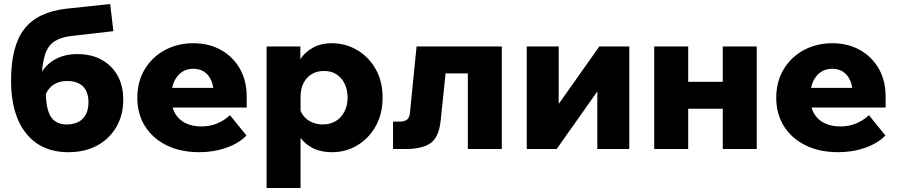

<svg xmlns="http://www.w3.org/2000/svg" viewBox="-20 -741 4462 955"><path d="M320 16Q185 16 110 -77.5Q35 -171 35 -340Q35 -512 101 -597Q167 -682 312 -698L528 -721L544 -586L335 -562Q282 -556 250.5 -535Q219 -514 205 -472Q191 -430 187 -361L164 -330Q178 -376 206 -407.5Q234 -439 274 -455.5Q314 -472 364 -472Q434 -472 485 -444Q536 -416 564.5 -365.5Q593 -315 593 -246Q593 -168 558.5 -109Q524 -50 463 -17Q402 16 320 16ZM311 -122Q364 -122 392 -151Q420 -180 420 -232Q420 -284 393 -311Q366 -338 314 -338Q285 -338 262.5 -328.5Q240 -319 224.5 -300Q209 -281 201 -253L208 -301Q206 -207 230.5 -164.5Q255 -122 311 -122Z M1124 -168 1206 -67Q1168 -28 1105.5 -6Q1043 16 971 16Q878 16 809 -18Q740 -52 701.5 -113Q663 -174 663 -254Q663 -335 700 -396.5Q737 -458 800.5 -492Q864 -526 942 -526Q1019 -526 1079 -492.5Q1139 -459 1173 -399.5Q1207 -340 1207 -261V-255H1043V-273Q1043 -312 1031 -340Q1019 -368 996.5 -383.5Q974 -399 941 -399Q909 -399 884.5 -382.5Q860 -366 846 -335Q832 -304 832 -258Q832 -209 851 -176.5Q870 -144 904 -128Q938 -112 982 -112Q1063 -112 1124 -168ZM1207 -206H764V-304H1190L1207 -260Z M1475 194H1306V-510H1474V-349H1439Q1445 -399 1469 -439Q1493 -479 1534 -502.5Q1575 -526 1631 -526Q1699 -526 1756.5 -492Q1814 -458 1848.5 -397.5Q1883 -337 1883 -255Q1883 -174 1848.5 -113Q1814 -52 1757 -18Q1700 16 1632 16Q1567 16 1522.5 -12Q1478 -40 1455 -87.5Q1432 -135 1432 -192L1470 -208Q1475 -182 1491.5 -162.5Q1508 -143 1532.5 -132.5Q1557 -122 1585 -122Q1623 -122 1650.5 -139Q1678 -156 1693.5 -186.5Q1709 -217 1709 -255Q1709 -294 1694.5 -324Q1680 -354 1654 -371Q1628 -388 1591 -388Q1557 -388 1531 -372.5Q1505 -357 1490 -328.5Q1475 -300 1475 -259Z M1935 0V-136H1965Q1993 -136 2005 -146.5Q2017 -157 2019 -179L2052 -510H2476V0H2307V-488L2429 -376H2080L2208 -488L2172 -143Q2164 -61 2123.5 -30.5Q2083 0 1998 0Z M2600 0V-510H2759V-212L2752 -214L2961 -510H3110V0H2951V-298L2958 -296L2749 0Z M3575 0V-510H3744V0ZM3234 0V-510H3403V0ZM3313 -200V-334H3674V-200Z M4302 -168 4384 -67Q4346 -28 4283.5 -6Q4221 16 4149 16Q4056 16 3987 -18Q3918 -52 3879.5 -113Q3841 -174 3841 -254Q3841 -335 3878 -396.5Q3915 -458 3978.5 -492Q4042 -526 4120 -526Q4197 -526 4257 -492.5Q4317 -459 4351 -399.5Q4385 -340 4385 -261V-255H4221V-273Q4221 -312 4209 -340Q4197 -368 4174.5 -383.5Q4152 -399 4119 -399Q4087 -399 4062.5 -382.5Q4038 -366 4024 -335Q4010 -304 4010 -258Q4010 -209 4029 -176.5Q4048 -144 4082 -128Q4116 -112 4160 -112Q4241 -112 4302 -168ZM4385 -206H3942V-304H4368L4385 -260Z"/></svg>

Font: Wix Madefor Display ExtraBold
Style: Regular
Weight: 800
Designer: Dalton Maag Ltd
Foundry: Dalton Maag Ltd
Version: Version 3.100